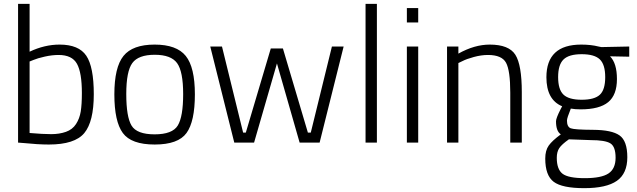

<svg xmlns="http://www.w3.org/2000/svg" viewBox="-20 -742 3313 999"><path d="M290 -510Q390 -510 429 -452Q468 -394 468 -251.5Q468 -109 418.5 -49.5Q369 10 234 10Q178 10 100 2L74 0V-722H134V-473Q212 -510 290 -510ZM134 -50Q204 -44 246.5 -44Q289 -44 323 -56Q357 -68 375.5 -96.5Q394 -125 400 -161.5Q406 -198 406 -258Q406 -364 380.5 -410Q355 -456 285 -456Q251 -456 213 -447.5Q175 -439 154 -430L134 -422Z M575 -251Q575 -392 622.5 -451Q670 -510 784.5 -510Q899 -510 946.5 -451Q994 -392 994 -251Q994 -110 950.5 -50Q907 10 785 10Q663 10 619 -50Q575 -110 575 -251ZM637 -253Q637 -134 664.5 -88.5Q692 -43 784.5 -43Q877 -43 905 -89Q933 -135 933 -252.5Q933 -370 901.5 -413.5Q870 -457 785 -457Q700 -457 668.5 -414Q637 -371 637 -253Z M1074 -500H1135L1245 -52H1259L1389 -490H1452L1582 -52H1597L1707 -500H1768L1643 0H1539L1421 -412L1302 0H1199Z M1882 0V-722H1941V0Z M2097 0V-500H2156V0ZM2097 -625V-700H2156V-625Z M2365 0H2306V-500H2365V-463Q2449 -510 2528 -510Q2628 -510 2661.5 -457Q2695 -404 2695 -263V0H2635V-260Q2635 -375 2613 -415.5Q2591 -456 2519 -456Q2484 -456 2445.5 -445.5Q2407 -435 2386 -424L2365 -414Z M3244 76Q3244 161 3189.5 199Q3135 237 3020 237Q2905 237 2861 204Q2817 171 2817 83Q2817 41 2835 15.5Q2853 -10 2898 -43Q2873 -59 2873 -111Q2873 -127 2897 -174L2905 -189Q2823 -223 2823 -340Q2823 -510 3004 -510Q3055 -510 3094 -500L3109 -497L3254 -500V-447L3154 -449Q3190 -413 3190 -330.5Q3190 -248 3144.5 -210.5Q3099 -173 3001 -173Q2972 -173 2950 -177Q2930 -128 2930 -115Q2930 -82 2949.5 -74.5Q2969 -67 3066 -66.5Q3163 -66 3203.5 -37.5Q3244 -9 3244 76ZM2877 79Q2877 139 2907 162Q2937 185 3023 185Q3109 185 3146 160.5Q3183 136 3183 78.5Q3183 21 3156 4Q3129 -13 3053 -13L2940 -17Q2903 9 2890 28.5Q2877 48 2877 79ZM2884 -341Q2884 -276 2912 -249.5Q2940 -223 3006.5 -223Q3073 -223 3101 -249Q3129 -275 3129 -340.5Q3129 -406 3101 -433Q3073 -460 3006.5 -460Q2940 -460 2912 -432.5Q2884 -405 2884 -341Z"/></svg>

Font: Titillium Web[RUS by Daymarius]
Style: Regular
Weight: 300
Designer: Cyrillization by Daymarius
Foundry: Cyrillization by Daymarius
Version: Version 1.002 September 12, 2018